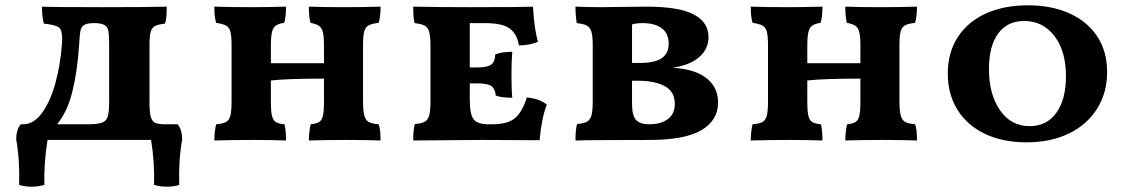

<svg xmlns="http://www.w3.org/2000/svg" viewBox="-20 -527 4244 723"><path d="M655 169Q637 176 609 176Q581 176 560 169Q563 89 549 0H159Q145 86 147 169Q126 176 98 176Q72 176 52 169Q55 76 41 -2Q41 -38 58 -59H67Q108 -59 139.5 -103.5Q171 -148 189.5 -217.5Q208 -287 213 -360Q214 -369 214 -383Q214 -415 200.5 -424.5Q187 -434 145 -438Q138 -466 138 -502Q180 -500 367 -500Q542 -500 608 -502Q608 -486 607 -469Q606 -452 601 -438Q575 -435 563.5 -429Q552 -423 547.5 -407.5Q543 -392 543 -359V-143Q543 -105 547.5 -88Q552 -71 563.5 -65Q575 -59 601 -59H649Q666 -38 666 -2Q652 76 655 169ZM391 -359Q391 -393 388.5 -408.5Q386 -424 375 -432Q362 -440 334 -440Q305 -440 294 -431Q285 -423 282.5 -409Q280 -395 278 -359Q271 -255 252 -180Q233 -105 195 -59H310Q348 -59 364 -65Q380 -71 385.5 -87.5Q391 -104 391 -142Z M1406 -59Q1413 -41 1413 2Q1355 0 1283 0Q1215 0 1143 2Q1143 -13 1145 -31Q1147 -49 1150 -59Q1171 -61 1181.5 -67.5Q1192 -74 1196 -91.5Q1200 -109 1200 -145V-231Q1064 -231 1000 -224V-145Q1000 -109 1004 -91.5Q1008 -74 1018.5 -67.5Q1029 -61 1051 -59Q1057 -40 1057 2Q1001 0 935 0Q861 0 787 2Q787 -13 789 -31Q791 -49 794 -59Q819 -61 831 -67.5Q843 -74 847.5 -91.5Q852 -109 852 -145V-357Q852 -392 847.5 -408Q843 -424 831.5 -430.5Q820 -437 794 -441Q787 -463 787 -502Q845 -500 929 -500Q989 -500 1057 -502Q1057 -461 1050 -441Q1029 -438 1018.5 -430.5Q1008 -423 1004 -405.5Q1000 -388 1000 -353V-289H1200V-353Q1200 -388 1196 -405Q1192 -422 1181.5 -429.5Q1171 -437 1149 -441Q1143 -465 1143 -502Q1199 -500 1276 -500Q1341 -500 1413 -502Q1413 -464 1406 -441Q1380 -438 1368 -431.5Q1356 -425 1351.5 -408.5Q1347 -392 1347 -357V-145Q1347 -109 1352 -91.5Q1357 -74 1369 -67.5Q1381 -61 1406 -59Z M2039 -133Q2019 -81 2012 1L1794 0L1536 2Q1536 -38 1542 -60Q1567 -62 1579 -68.5Q1591 -75 1596 -92Q1601 -109 1601 -145V-356Q1601 -391 1596 -407.5Q1591 -424 1579 -430.5Q1567 -437 1541 -440Q1536 -460 1536 -502Q1632 -500 1749 -500Q1944 -500 1987 -502Q1992 -414 2006 -370Q1975 -356 1934 -356Q1927 -399 1899.5 -419.5Q1872 -440 1806 -440H1749V-273H1777Q1816 -273 1830 -284Q1844 -295 1845 -322Q1869 -332 1909 -332Q1906 -298 1906 -246Q1906 -189 1909 -159Q1868 -159 1847 -167Q1844 -194 1829.5 -203.5Q1815 -213 1777 -213H1749V-150Q1749 -97 1763.5 -78Q1778 -59 1820 -59H1833Q1891 -59 1918.5 -81.5Q1946 -104 1964 -160Q1988 -158 2008 -150.5Q2028 -143 2039 -133Z M2684 -141Q2684 -74 2621.5 -37Q2559 0 2426 0Q2316 0 2265.5 0.5Q2215 1 2186 1Q2174 2 2147 2Q2147 -38 2153 -60Q2178 -62 2190 -68.5Q2202 -75 2207 -92Q2212 -109 2212 -145V-356Q2212 -391 2207 -407.5Q2202 -424 2190 -430.5Q2178 -437 2152 -440Q2147 -467 2147 -502Q2191 -500 2241 -500L2414 -502Q2537 -502 2592.5 -472.5Q2648 -443 2648 -388Q2648 -342 2612.5 -311.5Q2577 -281 2512 -272Q2597 -267 2640.5 -232.5Q2684 -198 2684 -141ZM2399 -440Q2377 -440 2360 -435V-290H2390Q2446 -290 2472 -308Q2498 -326 2498 -363Q2498 -401 2472 -420.5Q2446 -440 2399 -440ZM2521 -136Q2521 -182 2483.5 -202.5Q2446 -223 2381 -223H2360V-137Q2360 -91 2375.5 -75Q2391 -59 2424 -59Q2469 -59 2495 -78.5Q2521 -98 2521 -136Z M3426 -59Q3433 -41 3433 2Q3375 0 3303 0Q3235 0 3163 2Q3163 -13 3165 -31Q3167 -49 3170 -59Q3191 -61 3201.5 -67.5Q3212 -74 3216 -91.5Q3220 -109 3220 -145V-231Q3084 -231 3020 -224V-145Q3020 -109 3024 -91.5Q3028 -74 3038.5 -67.5Q3049 -61 3071 -59Q3077 -40 3077 2Q3021 0 2955 0Q2881 0 2807 2Q2807 -13 2809 -31Q2811 -49 2814 -59Q2839 -61 2851 -67.5Q2863 -74 2867.5 -91.5Q2872 -109 2872 -145V-357Q2872 -392 2867.5 -408Q2863 -424 2851.5 -430.5Q2840 -437 2814 -441Q2807 -463 2807 -502Q2865 -500 2949 -500Q3009 -500 3077 -502Q3077 -461 3070 -441Q3049 -438 3038.5 -430.5Q3028 -423 3024 -405.5Q3020 -388 3020 -353V-289H3220V-353Q3220 -388 3216 -405Q3212 -422 3201.5 -429.5Q3191 -437 3169 -441Q3163 -465 3163 -502Q3219 -500 3296 -500Q3361 -500 3433 -502Q3433 -464 3426 -441Q3400 -438 3388 -431.5Q3376 -425 3371.5 -408.5Q3367 -392 3367 -357V-145Q3367 -109 3372 -91.5Q3377 -74 3389 -67.5Q3401 -61 3426 -59Z M3549 -250Q3549 -329 3586.5 -387Q3624 -445 3692 -476Q3760 -507 3851 -507Q3940 -507 4007.5 -476.5Q4075 -446 4112 -389.5Q4149 -333 4149 -256Q4149 -178 4111.5 -118Q4074 -58 4005.5 -24.5Q3937 9 3845 9Q3756 9 3689 -23Q3622 -55 3585.5 -113.5Q3549 -172 3549 -250ZM3994 -240Q3994 -335 3950.5 -391.5Q3907 -448 3837 -448Q3773 -448 3738.5 -400.5Q3704 -353 3704 -267Q3704 -172 3745.5 -112Q3787 -52 3857 -52Q3922 -52 3958 -102.5Q3994 -153 3994 -240Z"/></svg>

Font: Vollkorn SC
Style: Bold
Weight: 700
Designer: Friedrich Althausen
Foundry: Friedrich Althausen
Version: Version 4.015